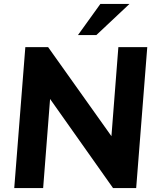

<svg xmlns="http://www.w3.org/2000/svg" viewBox="-20 -950 800 970"><path d="M578 -712H724L668 0H551L233 -450L198 0H52L108 -712H223L543 -262ZM467 -773H374L487 -930H634Z"/></svg>

Font: Muli ExtraBold
Style: Italic
Weight: 800
Italic angle: -4.541°
Designer: Vernon Adams
Foundry: Vernon Adams
Version: Version 2.000